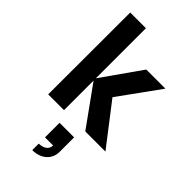

<svg xmlns="http://www.w3.org/2000/svg" viewBox="-310 -799 1193 1193"><g transform="rotate(45 286.0 -202.5)"><path d="M69 0H208V-260L395 0H572L364 -270L559 -540H391L208 -280V-720H70ZM244 315C320 315 372 269 372 203V75H244V203H315C315 253 260 258 244 258Z"/></g></svg>

Font: Eudonet ExtraBold
Style: Regular
Weight: 800
Designer: Mikhail Sharanda
Foundry: Mikhail Sharanda
Version: Version 4.503;Glyphs 3.1.2 (3151)